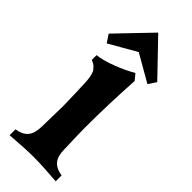

<svg xmlns="http://www.w3.org/2000/svg" viewBox="-227 -703 732 732"><g transform="rotate(45 139.0 -337.5)"><path d="M136.7 -4.9Q91.3 -4.9 12.2 1.5V-30.3Q44.4 -35.2 59.6 -53Q74.7 -70.8 75.7 -106Q75.7 -116.2 76.9 -161.4Q78.1 -206.5 78.1 -220.7Q78.1 -238.3 76.2 -294.9Q75.7 -302.7 75.2 -318.8Q74.7 -335 74.5 -340.6Q74.2 -346.2 73.2 -358.2Q72.3 -370.1 71 -374.5Q69.8 -378.9 67.6 -387.2Q65.4 -395.5 62.3 -399.2Q59.1 -402.8 54.7 -408Q50.3 -413.1 44.4 -416.5Q38.6 -419.9 30.8 -422.9V-448.7Q64 -452.6 106.9 -469.2Q149.9 -485.8 183.6 -505.4L203.1 -481.9Q194.8 -346.7 194.8 -220.7Q194.8 -196.8 197.8 -106Q198.2 -70.8 213.4 -53Q228.5 -35.2 260.7 -30.3V1.5Q181.6 -4.9 136.7 -4.9ZM5.4 -539.6 136.2 -675.8 267.1 -539.6 246.1 -507.8 136.2 -570.8Q95.2 -547.9 26.4 -507.8Z"/></g></svg>

Font: Flanker
Style: Bold
Weight: 700
Designer: Flanker
Foundry: Flanker
Version: Version 2.021